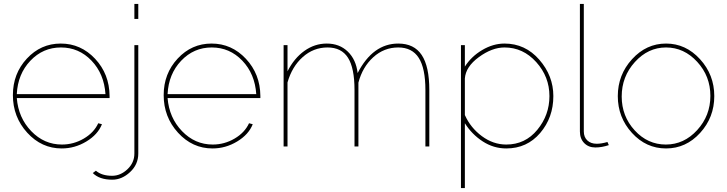

<svg xmlns="http://www.w3.org/2000/svg" viewBox="-20 -750 3723 983"><path d="M296 10Q193 10 119.5 -70.5Q46 -151 46 -263Q46 -373 117.5 -450Q189 -527 291 -527Q394 -527 467 -449Q540 -371 541 -259V-248H66Q74 -147 140 -78.5Q206 -10 297 -10Q357 -10 409 -40.5Q461 -71 483 -119L502 -114Q481 -61 422 -25.5Q363 10 296 10ZM66 -268H520Q513 -372 448.5 -439.5Q384 -507 292 -507Q200 -507 135.5 -439Q71 -371 66 -268Z M668 -653V-730H688V-653ZM455 136 471 124Q501 150 554 150Q597 150 632.5 116.5Q668 83 668 36V-519H688V36Q688 92 646 131Q604 170 555 170Q489 170 455 136Z M1068 10Q965 10 891.5 -70.5Q818 -151 818 -263Q818 -373 889.5 -450Q961 -527 1063 -527Q1166 -527 1239 -449Q1312 -371 1313 -259V-248H838Q846 -147 912 -78.5Q978 -10 1069 -10Q1129 -10 1181 -40.5Q1233 -71 1255 -119L1274 -114Q1253 -61 1194 -25.5Q1135 10 1068 10ZM838 -268H1292Q1285 -372 1220.5 -439.5Q1156 -507 1064 -507Q972 -507 907.5 -439Q843 -371 838 -268Z M2178 0H2158V-289Q2158 -400 2124 -453.5Q2090 -507 2019 -507Q1946 -507 1891 -457Q1836 -407 1815 -327V0H1795V-289Q1795 -402 1761.5 -454.5Q1728 -507 1657 -507Q1585 -507 1530 -458Q1475 -409 1452 -328V0H1432V-519H1452V-385Q1486 -452 1538.5 -489.5Q1591 -527 1653 -527Q1718 -527 1760.5 -486Q1803 -445 1811 -376Q1889 -527 2019 -527Q2100 -527 2139 -468.5Q2178 -410 2178 -289Z M2360 -119V213H2340V-519H2360V-409Q2393 -461 2449 -494Q2505 -527 2563 -527Q2669 -527 2741 -444.5Q2813 -362 2813 -258Q2813 -148 2745.5 -69Q2678 10 2572 10Q2507 10 2451.5 -26Q2396 -62 2360 -119ZM2793 -258Q2793 -357 2725.5 -432Q2658 -507 2563 -507Q2499 -507 2431.5 -457.5Q2364 -408 2360 -348V-161Q2389 -96 2447 -53Q2505 -10 2572 -10Q2669 -10 2731 -85.5Q2793 -161 2793 -258Z M2949 -730H2969V-77Q2969 -48 2987 -31Q3005 -14 3035 -14Q3059 -14 3090 -23L3097 -7Q3061 5 3028 5Q2993 5 2971 -17.5Q2949 -40 2949 -77Z M3215.5 -69.5Q3143 -149 3143 -258Q3143 -367 3216 -447Q3289 -527 3390 -527Q3491 -527 3564 -447Q3637 -367 3637 -258Q3637 -149 3564.5 -69.5Q3492 10 3390 10Q3288 10 3215.5 -69.5ZM3163 -256Q3163 -155 3229.5 -82.5Q3296 -10 3389 -10Q3482 -10 3549.5 -84Q3617 -158 3617 -259Q3617 -360 3549.5 -433.5Q3482 -507 3390 -507Q3298 -507 3230.5 -432.5Q3163 -358 3163 -256Z"/></svg>

Font: Raleway-v4020 Thin
Style: Regular
Weight: 250
Designer: Matt McInerney, Pablo Impallari, Rodrigo Fuenzalida
Foundry: Matt McInerney, Pablo Impallari, Rodrigo Fuenzalida
Version: Version 4.020;PS 004.020;hotconv 1.0.88;makeotf.lib2.5.64775